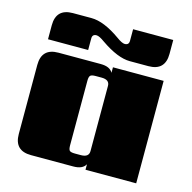

<svg xmlns="http://www.w3.org/2000/svg" viewBox="-101 -777 876 878"><g transform="rotate(15 337.5 -338.5)"><path d="M249 -587V-532H59V-598Q59 -677 138 -677H226Q285 -677 364 -621Q390 -602 403 -602Q423 -602 423 -622V-677H613V-611Q613 -532 534 -532H446Q389 -532 308 -588Q282 -607 269 -607Q249 -607 249 -587ZM313 -59H341Q379 -59 379 -88V-397Q379 -426 341 -426H313Q294 -426 288 -420Q282 -414 282 -395V-90Q282 -70 288 -64.5Q294 -59 313 -59ZM379 -485H619V0H379V-26Q365 0 321 0H121Q42 0 42 -79V-406Q42 -485 121 -485H321Q365 -485 379 -459Z"/></g></svg>

Font: Sarpanch Black
Style: Regular
Weight: 900
Designer: Manushi Parikh (Devanagari and Latin), Jyotish Sonowal (Devanagari)
Foundry: Indian Type Foundry
Version: Version 2.004;PS 1.0;hotconv 1.0.78;makeotf.lib2.5.61930; tt